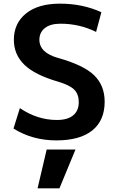

<svg xmlns="http://www.w3.org/2000/svg" viewBox="-20 -760 648 1053"><path d="M186 273 236 60H394L306 273ZM507 -585Q416 -630 312 -630Q256 -630 226 -606Q196 -582 196 -542Q196 -471 299 -442Q439 -403 496.5 -347Q554 -291 554 -202Q554 -99 486 -44.5Q418 10 289 10Q158 10 54 -55L89 -167Q185 -102 292 -102Q351 -102 381.5 -127.5Q412 -153 412 -200Q412 -243 387.5 -268Q363 -293 299 -312Q171 -349 113.5 -405Q56 -461 56 -542Q56 -632 122.5 -686Q189 -740 309 -740Q433 -740 536 -693Z"/></svg>

Font: M PLUS 1p
Style: Bold
Weight: 700
Version: Version 1.062